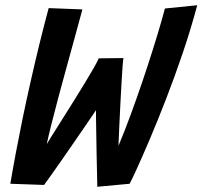

<svg xmlns="http://www.w3.org/2000/svg" viewBox="-20 -706 774 734"><path d="M352 8Q351.5 -16 350.8 -50Q350 -84 349.2 -121.8Q348.5 -159.5 348 -195.5Q347.5 -231.5 347 -260.2Q346.5 -289 347 -304L360.5 -305.5Q357 -299.5 342.5 -278Q328 -256.5 307 -225.8Q286 -195 262.2 -160.8Q238.5 -126.5 215.8 -93.8Q193 -61 175 -35.8Q157 -10.5 148.5 1L19.5 -3.5Q29 -60.5 40.8 -122.8Q52.5 -185 66.2 -251.8Q80 -318.5 95.8 -388.5Q111.5 -458.5 129 -530.5Q146.5 -602.5 166 -675L295 -670Q281.5 -619.5 266 -563.5Q250.5 -507.5 234.8 -450Q219 -392.5 204 -336.8Q189 -281 176.5 -231Q164 -181 155.5 -140L147 -135.5Q157 -153 175 -181.8Q193 -210.5 215 -245.2Q237 -280 260 -316.8Q283 -353.5 303.2 -386.8Q323.5 -420 338 -445.5Q352.5 -471 357.5 -483L452 -484Q450.5 -477 448.5 -451.2Q446.5 -425.5 444.5 -388Q442.5 -350.5 440.2 -308.5Q438 -266.5 436.2 -226.5Q434.5 -186.5 433.2 -155.5Q432 -124.5 431.5 -110L415 -108.5Q435 -151.5 457 -208Q479 -264.5 501.2 -327.5Q523.5 -390.5 544 -453.2Q564.5 -516 581.8 -573Q599 -630 610.5 -673.5L734 -686Q710 -596 679 -504.5Q648 -413 615.2 -328.5Q582.5 -244 553.2 -175.2Q524 -106.5 503.2 -61.2Q482.5 -16 475.5 -3.5Z"/></svg>

Font: Grandstander Thin Medium
Style: Italic
Weight: 500
Italic angle: -15°
Version: Version 1.200